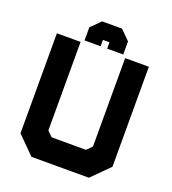

<svg xmlns="http://www.w3.org/2000/svg" viewBox="-151 -964 966 1077"><g transform="rotate(20 332.0 -425.0)"><path d="M160.5 0 57.5 -103V-700H199V-172L229.5 -141.5H434.5L465 -172V-700H606.5V-103L503.5 0ZM195 -71H469L536 -135.5V-629.5V-135.5L469 -71H195L128 -136.5V-629.5V-136.5ZM392 -849.5 448 -793.5V-715.5H352V-753.5H313V-715.5H217V-793.5L273 -849.5ZM366 -805.5H298L265 -769.5V-756.5V-769.5L298 -805.5H366L399 -769.5V-756.5V-769.5Z"/></g></svg>

Font: Tourney Thin Black
Style: Regular
Weight: 900
Version: Version 1.015